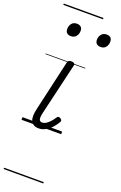

<svg xmlns="http://www.w3.org/2000/svg" viewBox="-229 -942 864 1374"><g transform="rotate(20 203.0 -255.0)"><path d="M135 16Q112 16 97 7Q82 -2 75 -18Q68 -34 68.5 -57.5Q69 -81 76 -110L164 -495Q167 -506 173 -510.5Q179 -515 194 -515Q208 -515 214.5 -509.5Q221 -504 219 -494L127 -102Q121 -79 120.5 -63.5Q120 -48 126 -40Q132 -32 145 -32Q160 -32 175.5 -42Q191 -52 205 -68Q219 -84 230 -101Q235 -109 242 -110Q249 -111 258 -105Q267 -99 268.5 -93Q270 -87 266 -80Q254 -58 234.5 -36Q215 -14 189.5 1Q164 16 135 16ZM126 -683Q107 -683 96 -693Q85 -703 85 -723Q85 -747 98.5 -764.5Q112 -782 138 -782Q157 -782 168.5 -772Q180 -762 180 -742Q180 -718 166 -700.5Q152 -683 126 -683ZM353 -683Q334 -683 322.5 -693Q311 -703 311 -723Q311 -747 325 -764.5Q339 -782 365 -782Q384 -782 395 -772Q406 -762 406 -742Q406 -718 392.5 -700.5Q379 -683 353 -683ZM0 365H302V375H0ZM0 -20H302V0H0ZM0 -505H302V-500H0ZM0 -885H302V-875H0Z"/></g></svg>

Font: Playwrite AT Guides
Style: Italic
Weight: 400
Italic angle: -13.0072°
Designer: Veronika Burian, José Scaglione
Foundry: TypeTogether
Version: Version 1.002